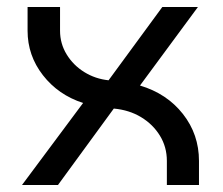

<svg xmlns="http://www.w3.org/2000/svg" viewBox="-20 -530 640 550"><path d="M43 0 218 -235Q147 -258 103 -314.5Q59 -371 59 -442V-510H152V-442Q152 -405 171 -374Q190 -343 221.5 -323.5Q253 -304 291 -300L445 -510H547L381 -285Q458 -262 504 -203.5Q550 -145 550 -69V0H458V-69Q458 -109 438 -141.5Q418 -174 384 -194.5Q350 -215 306 -219L146 0Z"/></svg>

Font: MuseoModerno
Style: Regular
Weight: 400
Designer: Pablo Cosgaya, Héctor Gatti, Marcela Romero, and the Authors of The MuseoModerno Project.
Foundry: Omnibus-Type Team
Version: Version 1.001